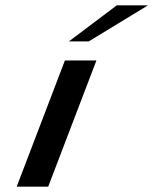

<svg xmlns="http://www.w3.org/2000/svg" viewBox="-20 -704 621 724"><path d="M42.9 0H161.7L343.6 -476H224.8ZM239.9 -548H314.9L538.1 -684H420.6Z"/></svg>

Font: Din Kursivschrift
Style: Breit
Weight: 400
Version: Version 1.089